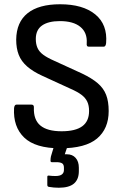

<svg xmlns="http://www.w3.org/2000/svg" viewBox="-20 -685 578 901"><path d="M263 11Q146 11 93.5 -39.5Q41 -90 46 -178Q48 -194 57 -194H128Q140 -194 139 -180Q137 -123 169.5 -96Q202 -69 269 -69Q334 -69 366 -92.5Q398 -116 398 -164Q398 -190 389.5 -208Q381 -226 362.5 -240Q344 -254 312 -268L179 -329Q135 -349 107.5 -373Q80 -397 68 -427.5Q56 -458 56 -499Q57 -581 109.5 -623Q162 -665 262 -665Q369 -665 427 -617.5Q485 -570 478 -483Q476 -466 467 -466H396Q391 -466 388.5 -469.5Q386 -473 387 -483Q390 -532 357 -559Q324 -586 261 -586Q207 -586 177.5 -565.5Q148 -545 148 -502Q148 -478 156 -460Q164 -442 183 -428Q202 -414 234 -400L365 -340Q411 -318 438.5 -294.5Q466 -271 478 -240Q490 -209 490 -164Q490 -81 435.5 -35Q381 11 263 11ZM256 196Q244 196 232.5 195Q221 194 210 192Q202 191 202 183V145Q202 138 209 139Q216 140 224.5 140.5Q233 141 240 141Q261 141 270.5 133.5Q280 126 280 113V102Q280 87 271.5 81.5Q263 76 244 76H223Q217 76 217 69Q217 64 217.5 58.5Q218 53 219 49L241 -24Q243 -31 250 -31H299Q307 -31 304 -20L284 39H294Q320 39 335 56Q350 73 350 102V118Q350 157 327 176.5Q304 196 256 196Z"/></svg>

Font: Sofia Sans Semi Condensed Medium
Style: Regular
Weight: 500
Designer: Botio Nikoltchev, Ani Petrova
Foundry: lettersoup
Version: Version 4.100